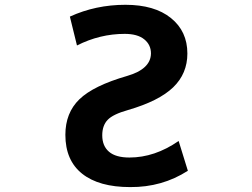

<svg xmlns="http://www.w3.org/2000/svg" viewBox="-20 -761 1040 793"><path d="M297.9 -573.2 268.6 -692.4Q375 -741.2 498 -741.2Q618.2 -741.2 686 -686.5Q753.9 -631.8 753.9 -540Q753.9 -457 695.3 -400.4Q636.7 -343.8 508.8 -306.6Q446.3 -289.1 424.3 -265.6Q402.3 -242.2 402.3 -202.1Q402.3 -158.2 430.2 -134.3Q458 -110.4 514.6 -110.4Q619.1 -110.4 717.8 -178.7L755.9 -55.7Q649.4 12.7 517.6 11.7Q388.7 11.7 319.3 -43.5Q250 -98.6 250 -204.1Q250 -294.9 308.1 -351.1Q366.2 -407.2 504.9 -447.3Q602.5 -475.6 603.5 -540Q603.5 -576.2 575.7 -598.6Q547.9 -621.1 495.1 -621.1Q392.6 -621.1 297.9 -573.2Z"/></svg>

Font: GenEi Gothic M Regular
Style: Bold
Weight: 700
Designer: o_tamon (Modified); [Source Han Sans]
Ryoko NISHIZUKA  (kana & ideographs); Paul D. Hunt (Latin, Greek & Cyrillic); Wenl
Version: Version 1.1a;Original Version 1.004